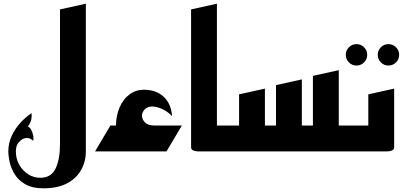

<svg xmlns="http://www.w3.org/2000/svg" viewBox="-20 -820 2182 1040"><path d="M305 -40V-769L445 -800V0Q445 56 419 101.5Q393 147 342.5 173.5Q292 200 216 200Q155 200 117 178Q79 156 59 123Q39 90 32 56.5Q25 23 25 0Q25 -44 43.5 -84Q62 -124 91 -155.5Q120 -187 151 -207Q153 -188 149 -171Q145 -154 131 -135Q142 -130 149.5 -115.5Q157 -101 160 -85Q163 -69 160 -57Q144 -72 128 -72.5Q112 -73 98 -64Q84 -54 75 -39.5Q66 -25 66 1Q66 40 84 72Q102 104 132 123.5Q162 143 198 143Q257 143 281 93Q305 43 305 -40Z M495 0 578 -140H608Q609 -196 628.5 -240Q648 -284 682 -309Q716 -334 759 -334Q825 -334 866 -296.5Q907 -259 912 -191Q887 -217 857.5 -230Q828 -243 804 -243Q778 -243 763.5 -227Q749 -211 749 -194Q749 -173 765.5 -156.5Q782 -140 818 -140H965L882 0Z M1055 0Q1055 0 1045 -0.5Q1035 -1 1025 -6Q1015 -11 1015 -23V-769L1155 -800V-140H1235V0Z M1195 0V-140H1275V-309L1415 -340V-140H1475V-359L1615 -390V-140H1675V-409L1815 -440V-140H1935V0Z M2084 -465Q2060 -465 2043 -482Q2026 -499 2026 -523Q2026 -547 2043 -564Q2060 -581 2084 -581Q2108 -581 2125 -564Q2142 -547 2142 -523Q2142 -499 2125 -482Q2108 -465 2084 -465ZM1911 -465Q1887 -465 1870 -482Q1853 -499 1853 -523Q1853 -547 1870 -564Q1887 -581 1911 -581Q1935 -581 1952 -564Q1969 -547 1969 -523Q1969 -499 1952 -482Q1935 -465 1911 -465Z M1895 0V-140H1975V-309L2115 -340V-23Q2115 -11 2105 -6Q2095 -1 2085 -0.5Q2075 0 2075 0Z"/></svg>

Font: Reem Kufi
Style: Bold
Weight: 700
Designer: Khaled Hosny
Version: Version 1.001